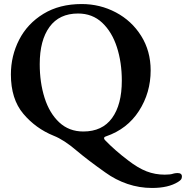

<svg xmlns="http://www.w3.org/2000/svg" viewBox="-20 -684 922 952"><path d="M502 171Q417 111 360 63Q297 9 246 -11Q157 -47 95.5 -120Q34 -193 34 -315Q34 -407 75 -487Q116 -567 195.5 -615.5Q275 -664 385 -664Q476 -664 554.5 -622.5Q633 -581 680 -506Q727 -431 727 -335Q727 -224 669 -134Q611 -44 506 -8Q496 -5 496 1Q496 6 501 11Q550 62 615 111Q664 149 706.5 165.5Q749 182 797 182Q826 182 839 177Q843 176 848 175Q853 174 860 174Q882 174 882 191Q882 200 878 205.5Q874 211 863 218Q815 248 734 248Q671 248 612 228Q553 208 502 171ZM584 -284Q584 -375 559.5 -450.5Q535 -526 486.5 -571.5Q438 -617 367 -617Q274 -617 225.5 -550.5Q177 -484 177 -366Q177 -275 201 -199Q225 -123 273.5 -77.5Q322 -32 393 -32Q487 -32 535.5 -98.5Q584 -165 584 -284Z"/></svg>

Font: EB Garamond SemiBold
Style: Regular
Weight: 600
Designer: Georg Duffner and Octavio Pardo
Foundry: Georg Duffner
Version: Version 1.000